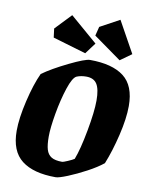

<svg xmlns="http://www.w3.org/2000/svg" viewBox="-94 -923 771 1002"><g transform="rotate(10 291.5 -422.0)"><path d="M29 -192Q29 -258 51 -351.5Q73 -445 101 -505Q151 -541 234 -581.5Q317 -622 342 -622Q460 -622 521.5 -575Q583 -528 583 -420Q583 -354 561.5 -264Q540 -174 512 -105Q480 -79 429.5 -52Q379 -25 333.5 -6.5Q288 12 271 12Q153 12 91 -36Q29 -84 29 -192ZM353 -100Q374 -154 393 -257Q412 -360 412 -419Q412 -479 395 -506Q378 -533 338 -533Q310 -533 288 -524Q267 -515 246.5 -453Q226 -391 212.5 -314Q199 -237 199 -191Q199 -147 206.5 -122Q214 -97 233.5 -85Q253 -73 291 -73Q296 -73 319.5 -83Q343 -93 353 -100ZM347 -752 359 -800 462 -856 554 -690 494 -647ZM135 -704 129 -751 210 -836 355 -711 311 -652Z"/></g></svg>

Font: Grenze ExtraBold
Style: Italic
Weight: 800
Italic angle: -10°
Designer: Renata Polastri
Foundry: Omnibus-Type
Version: Version 1.002; ttfautohint (v1.8)